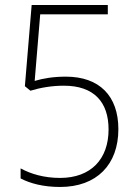

<svg xmlns="http://www.w3.org/2000/svg" viewBox="-20 -734 551 764"><path d="M219 10C365 10 451 -79 451 -220C451 -352 376 -429 242 -429C192 -429 151 -422 118 -412L140 -677H409V-714H106L79 -391L101 -373C140 -385 186 -393 234 -393C354 -393 412 -328 412 -219C412 -101 342 -26 219 -26C155 -26 102 -42 62 -64V-24C100 -4 153 10 219 10Z"/></svg>

Font: Noto Sans Malayalam SemiCondensed ExtraLight
Style: Regular
Weight: 200
Width: 4
Designer: Jelle Bosma - Monotype Design Team
Foundry: Monotype Imaging Inc.
Version: Version 2.104